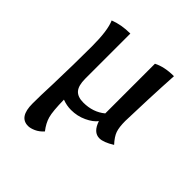

<svg xmlns="http://www.w3.org/2000/svg" viewBox="-167 -533 828 828"><g transform="rotate(45 247.0 -118.5)"><path d="M76 98Q76 49 79 -20Q83 -148 83 -257Q83 -355 64 -397Q107 -414 161 -414V-139Q161 -97 177 -78.5Q193 -60 228 -60Q287 -60 328 -94V-397Q367 -417 424 -417Q420 -350 416.5 -265Q413 -180 412 -132Q412 -94 419.5 -72.5Q427 -51 451 -25Q411 0 386 0Q349 0 332 -51Q317 -31 284 -15.5Q251 0 213 0Q186 0 160 -10Q161 60 169 88.5Q177 117 199 145Q183 163 164 171.5Q145 180 131 180Q76 180 76 98Z"/></g></svg>

Font: Mirza
Style: Regular
Weight: 400
Designer: Arabic design by Kourosh Beigpour, Latin design by Eduardo Tunni, engineering by Lasse Fister
Version: Version 1.0010g